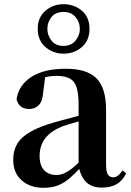

<svg xmlns="http://www.w3.org/2000/svg" viewBox="-20 -880 625 916"><path d="M187 16Q124 16 83.5 -19.5Q43 -55 43 -118Q43 -161 62 -193.5Q81 -226 125.5 -251.5Q170 -277 245 -298Q285 -309 334.5 -322Q384 -335 424 -344V-319Q384 -309 344 -297.5Q304 -286 277 -277Q223 -255 196 -220.5Q169 -186 169 -136Q169 -90 191 -67.5Q213 -45 250 -45Q266 -45 284.5 -52.5Q303 -60 327.5 -79.5Q352 -99 385 -135L401 -82H366Q337 -51 311.5 -29Q286 -7 256.5 4.5Q227 16 187 16ZM466 15Q415 15 388 -14.5Q361 -44 355 -94V-97V-381Q355 -435 345 -464.5Q335 -494 312 -506Q289 -518 250 -518Q224 -518 197 -512Q170 -506 134 -491L196 -516L186 -439Q183 -396 164.5 -378Q146 -360 120 -360Q71 -360 59 -406Q69 -474 129.5 -513Q190 -552 295 -552Q395 -552 440.5 -506Q486 -460 486 -356V-95Q486 -60 495 -47Q504 -34 520 -34Q531 -34 541 -41Q551 -48 565 -67L582 -53Q564 -17 536 -1Q508 15 466 15ZM283 -661Q320 -661 340.5 -686.5Q361 -712 361 -742Q361 -774 340.5 -798.5Q320 -823 283 -823Q245 -823 225.5 -798.5Q206 -774 206 -742Q206 -712 225.5 -686.5Q245 -661 283 -661ZM283 -624Q233 -624 196.5 -656Q160 -688 160 -742Q160 -797 196.5 -828.5Q233 -860 283 -860Q334 -860 370.5 -829Q407 -798 407 -742Q407 -687 370.5 -655.5Q334 -624 283 -624Z"/></svg>

Font: Noto Serif KR ExtraLight
Style: Bold
Weight: 700
Version: Version 2.002-H1;hotconv 1.1.0;makeotfexe 2.6.0